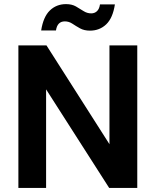

<svg xmlns="http://www.w3.org/2000/svg" viewBox="-20 -923 764 943"><path d="M70.3 0V-700H208.3L517.6 -214.8V-700H654.2V0H516.2L206.4 -484.1V0ZM182.2 -773.5Q192.7 -840.6 225 -871.7Q257.3 -902.8 304.4 -902.8Q332.9 -902.8 353 -891.3Q373 -879.8 390.5 -868.5Q408 -857.3 428 -857.3Q445 -857.3 456.5 -868.3Q468 -879.3 471 -901.3H544.3Q534.2 -834.6 501.7 -803.5Q469.1 -772.5 422 -772.5Q393.5 -772.5 373.2 -783.7Q352.9 -795 335.7 -806.5Q318.4 -818 298.4 -818Q261.4 -818 254.9 -773.5Z"/></svg>

Font: Envelope Sans Variable
Style: Regular
Weight: 500
Designer: Andreas Rasmussen / Norman Anderson
Foundry: mail.de GmbH
Version: Version 1.150